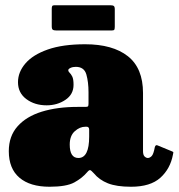

<svg xmlns="http://www.w3.org/2000/svg" viewBox="-20 -701 680 731"><path d="M13.5 -125.5Q13.5 -182.5 46.8 -220Q80 -257.5 139 -275.8Q198 -294 275 -294H304Q313 -294 315 -296Q317 -298 317 -307V-349.5Q317 -388.5 308.8 -417.5Q300.5 -446.5 268.5 -446.5Q257 -446.5 248.5 -442.5Q240 -438.5 240 -434Q240 -428.5 245 -424Q250 -419.5 255 -409.8Q260 -400 260 -378Q260 -341.5 229 -320.8Q198 -300 157.5 -300Q112 -300 80.2 -323.8Q48.5 -347.5 48.5 -388Q48.5 -426.5 76.8 -459.5Q105 -492.5 161.8 -512.5Q218.5 -532.5 304 -532.5Q409 -532.5 466.8 -487Q524.5 -441.5 524.5 -347V-126Q524.5 -111 530.5 -105.2Q536.5 -99.5 543 -99.5Q550 -99.5 557.2 -106.5Q564.5 -113.5 569.5 -141Q572.5 -151.5 581 -147L635.5 -124.5Q640 -123 640 -120.2Q640 -117.5 638.5 -112.5Q628.5 -58.5 590.5 -24.2Q552.5 10 479 10H478.5Q424 10 391 -3Q358 -16 337 -41.5Q327.5 -52 323.5 -53.2Q319.5 -54.5 312 -45.5Q293 -23 263 -6.5Q233 10 168.5 10Q94.5 10 54 -24.5Q13.5 -59 13.5 -125.5ZM245.5 -150.5Q245.5 -99.5 278.5 -99.5Q319.5 -99.5 319.5 -181V-207Q319.5 -218.5 310 -218.5H305Q283.5 -218.5 264.5 -201.2Q245.5 -184 245.5 -150.5ZM177 -601V-667.5Q177 -674.5 178.8 -677.8Q180.5 -681 187 -681H400Q409.5 -681 413.2 -678.2Q417 -675.5 417 -665.5V-600Q417 -592 415.5 -588.5Q414 -585 406 -585H194.5Q185 -585 181 -587.8Q177 -590.5 177 -601Z"/></svg>

Font: Besley* Narrow Fatface
Style: Regular
Weight: 900
Width: 4
Designer: Owen Earl
Foundry: indestructible type*
Version: Version 3.000; ttfautohint (v1.8.3)